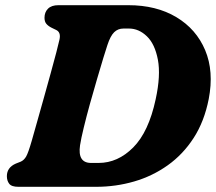

<svg xmlns="http://www.w3.org/2000/svg" viewBox="-20 -720 832 740"><path d="M6.5 -41Q6.5 -74.5 41 -89.5L60 -97Q72.5 -102.5 80.8 -116.8Q89 -131 102.5 -178Q111 -208.5 123.5 -252.2Q136 -296 149.5 -344.5Q163 -393 175.5 -438.2Q188 -483.5 197 -517.8Q206 -552 209 -566.5Q216 -596 195.5 -605L179 -613Q166 -619.5 158.8 -628Q151.5 -636.5 151.5 -651.5Q151.5 -673 165 -686.5Q178.5 -700 205 -700H474.5Q582.5 -700 659.5 -654Q736.5 -608 770.8 -526.5Q805 -445 784.5 -338.5Q767.5 -252 726.5 -188.5Q685.5 -125 626.5 -83Q567.5 -41 496.8 -20.5Q426 0 350.5 0H51Q24.5 0 15.5 -11.8Q6.5 -23.5 6.5 -41ZM360 -92Q434 -92 493.5 -151.8Q553 -211.5 580 -337.5Q600 -429.5 588.5 -490Q577 -550.5 546 -580.2Q515 -610 477 -610H456Q434.5 -610 420 -595.8Q405.5 -581.5 394 -546.5Q389 -532 378.2 -496.5Q367.5 -461 353.8 -414.5Q340 -368 326.5 -319.2Q313 -270.5 302.8 -228.2Q292.5 -186 288.5 -160Q278.5 -92 331 -92Z"/></svg>

Font: Fraunces 9pt SuperSoft
Style: Bold Italic
Weight: 700
Italic angle: -16°
Version: Version 1.000;[b76b70a41]